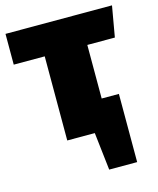

<svg xmlns="http://www.w3.org/2000/svg" viewBox="-108 -610 711 862"><g transform="rotate(-15 247.5 -179.5)"><path d="M470 -391H342V-142H422V175H292L272 0H144V-391H0V-534H495Z"/></g></svg>

Font: Fira Sans Black
Style: Regular
Weight: 900
Designer: Carrois Corporate & Edenspiekermann AG
Foundry: Carrois Corporate GbR & Edenspiekermann AG
Version: Version 4.203